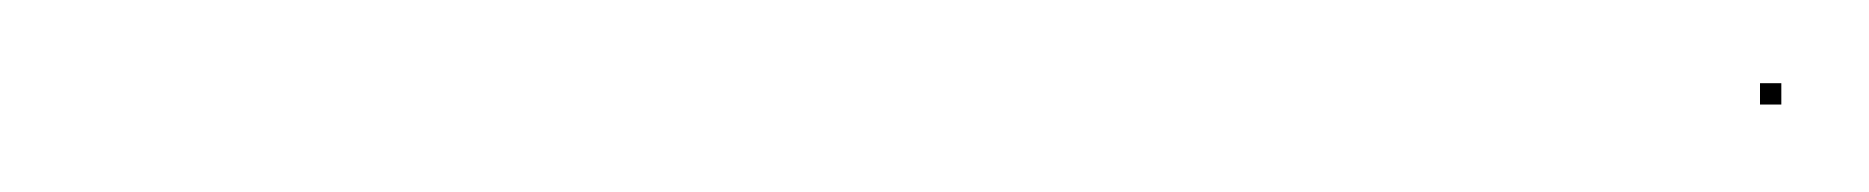

<svg xmlns="http://www.w3.org/2000/svg" viewBox="-20 -286 438 45"><path d="M392.5 -261.5H397.5V-266.5H392.5Z"/></svg>

Font: FRB American Cursive Just Endings
Style: Italic
Weight: 400
Italic angle: -25°
Version: Version 2.0;Modular Font Editor K font №1